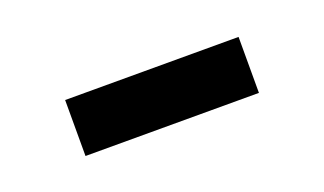

<svg xmlns="http://www.w3.org/2000/svg" viewBox="-28 -349 414 245"><g transform="rotate(-20 179.0 -226.0)"><path d="M61 -264H296.5V-188H61Z"/></g></svg>

Font: Newsreader 16pt Medium
Style: Regular
Weight: 500
Designer: Hugues Gentile
Foundry: Production Type
Version: Version 1.003